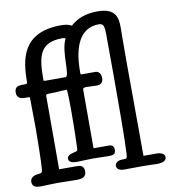

<svg xmlns="http://www.w3.org/2000/svg" viewBox="-121 -901 974 1095"><g transform="rotate(-10 366.5 -353.5)"><path d="M28 110C43 110 90 107 126 107C156 107 207 109 231 109C265 109 290 102 290 71C290 35 270 32 244 32H146V-392C146 -399 148 -403 164 -403C220 -403 223 -407 268 -407C271 -392 272 -323 272 -292C272 -139 268 -92 268 -69C268 -56 266 -53 255 -50C248 -48 206 -43 206 -19C206 7 237 8 257 8C272 8 312 5 344 5C379 5 411 7 437 7C471 7 478 -2 478 -23C478 -42 469 -52 449 -52H360V-392C360 -400 366 -403 380 -403C388 -403 434 -401 443 -401C459 -401 478 -409 478 -438C478 -467 462 -479 446 -479H368C362 -479 360 -480 360 -485C360 -550 361 -743 513 -743C540 -743 544 -724 544 -675C544 -641 545 -540 545 -428C545 -282 545 -78 540 11C539 27 538 39 529 39L506 40C480 41 468 56 468 69C468 87 485 98 509 98C547 98 589 97 606 97C650 97 699 99 701 99C740 99 756 87 756 68C756 49 732 40 711 40H633C633 -25 631 -368 631 -510C631 -650 632 -661 632 -705C632 -757 625 -817 518 -817C445 -817 396 -795 360 -762C342 -772 323 -775 299 -775C76 -775 52 -624 52 -491C52 -483 49 -479 40 -479H27C3 -479 -22 -478 -22 -441C-22 -410 2 -403 24 -403H40C52 -403 53 -402 53 -399C53 -335 55 -281 55 -217C55 -175 53 -24 49 17C48 32 43 37 26 38C7 39 -23 47 -23 75C-23 106 1 110 28 110ZM295 -701C299 -701 305 -700 312 -697C274 -624 302 -479 272 -479H154C149 -479 146 -480 146 -484C146 -625 162 -701 295 -701Z"/></g></svg>

Font: Life Savers
Style: ExtraBold
Weight: 800
Designer: Pablo Impallari, Rodrigo Fuenzalida, Brenda Gallo
Foundry: Pablo Impallari, Rodrigo Fuenzalida, Brenda Gallo
Version: Version 3.000